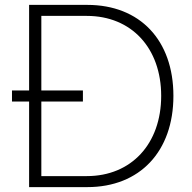

<svg xmlns="http://www.w3.org/2000/svg" viewBox="-20 -765 784 785"><path d="M99 0H337C552 0 689 -146 689 -373C689 -601 552 -745 337 -745H99V-395H29V-350H99ZM149 -45V-350H319V-395H149V-700H335C517 -700 639 -569 639 -373C639 -177 517 -45 335 -45Z"/></svg>

Font: Mluvka ExtraLight
Style: Regular
Weight: 200
Designer: Modified by Jiří Krblich, Original typeface by Gumpita Rahayu
Foundry: Gumpita Rahayu & Jiří Krblich
Version: Version 2.000;Glyphs 3.1.1 (3134)